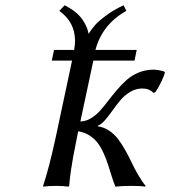

<svg xmlns="http://www.w3.org/2000/svg" viewBox="-20 -699 640 722"><path d="M189 -180.2 251 -471.2H174.8L183.1 -511.2H258.8Q262.2 -530.8 262.2 -544.9Q262.2 -615.7 203.1 -658.2L223.1 -679.2Q268.1 -656.2 288.6 -627.4Q309.1 -598.6 313 -571.8Q324.7 -589.8 337.2 -604.2Q349.6 -618.7 378.2 -640.1Q406.7 -661.6 444.8 -679.2L455.1 -658.2Q364.3 -607.4 338.9 -511.2H494.1L485.8 -471.2H331.1L282.2 -242.2Q302.7 -242.7 321.5 -253.9Q340.3 -265.1 355.7 -282.2Q371.1 -299.3 387 -320.1Q402.8 -340.8 420.2 -361.3Q437.5 -381.8 456.8 -398.9Q476.1 -416 502 -426.5Q527.8 -437 557.1 -437Q574.7 -437 597.2 -430.2L600.1 -425.8Q597.7 -415 586.9 -392.3Q576.2 -369.6 564 -352.1L556.2 -350.1Q541.5 -366.2 515.1 -366.2Q491.2 -366.2 469.7 -353.5Q448.2 -340.8 432.4 -321.8Q416.5 -302.7 402.8 -283.2Q389.2 -263.7 375 -247.3Q360.8 -231 348.1 -226.1L347.2 -224.1Q370.1 -221.2 390.1 -207.8Q410.2 -194.3 423.8 -176.3Q437.5 -158.2 451.2 -134Q464.8 -109.9 475.3 -87.4Q485.8 -64.9 500 -40.5Q514.2 -16.1 527.8 0L524.9 2.9Q511.7 0 474.1 0Q436.5 0 414.1 2.9Q407.7 -11.7 399.9 -36.6Q392.1 -61.5 386 -80.8Q379.9 -100.1 369.6 -122.8Q359.4 -145.5 347.4 -161.4Q335.4 -177.2 316.7 -189.5Q297.9 -201.7 273.9 -205.1L269 -180.2Q258.8 -127.9 255.1 -108.9Q251.5 -89.8 246.8 -58.3Q242.2 -26.9 240.2 0L236.8 2.9Q218.8 0 190.9 0Q161.1 0 143.1 2.9L142.1 0Q165 -69.3 189 -180.2Z"/></svg>

Font: Linear Smooth
Style: Italic
Weight: 400
Designer: Philipp H. Poll, Flanker
Foundry: Philipp H. Poll, reworked by Flanker
Version: Version 1.061 | FøM Fix